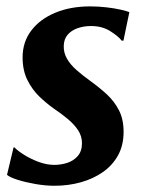

<svg xmlns="http://www.w3.org/2000/svg" viewBox="-20 -586 466 616"><path d="M376 -455.5H370.5Q360.5 -469 334.2 -485.8Q308 -502.5 272 -502.5Q248.5 -502.5 228.8 -495.5Q209 -488.5 197 -474.5Q185 -460.5 184.5 -438.5Q184 -416.5 194.8 -397.8Q205.5 -379 225.2 -361.5Q245 -344 271.5 -325Q298.5 -305.5 322.5 -283.5Q346.5 -261.5 361.5 -232.5Q376.5 -203.5 376.5 -163Q376.5 -119.5 358.5 -87.2Q340.5 -55 309.5 -33.5Q278.5 -12 238.8 -1Q199 10 155 10Q126 10 94.2 4.5Q62.5 -1 37 -9Q11.5 -17 2.5 -25L23.5 -113H26.5Q37 -102 57.8 -89Q78.5 -76 104.2 -66.5Q130 -57 154.5 -57Q175.5 -57 195.8 -63.5Q216 -70 229.5 -85.5Q243 -101 243 -126.5Q243 -149 230.8 -167.8Q218.5 -186.5 198 -203.8Q177.5 -221 151.5 -238.5Q129.5 -254 106.5 -276Q83.5 -298 68 -329Q52.5 -360 52.5 -402Q52.5 -451 80.2 -487.8Q108 -524.5 157 -545Q206 -565.5 269 -565.5Q295.5 -565.5 321.5 -562.5Q347.5 -559.5 367.2 -555Q387 -550.5 395 -547Z"/></svg>

Font: Merriweather 24pt
Style: Bold Italic
Weight: 700
Italic angle: -7.8°
Designer: Eben Sorkin
Foundry: Eben Sorkin
Version: Version 2.101